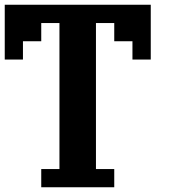

<svg xmlns="http://www.w3.org/2000/svg" viewBox="-20 -789 732 809"><path d="M153.8 0V-76.7H230.5V-691.9H153.8V-615.2H76.7V-538.1H0V-769H615.2V-538.1H538.1V-615.2H461.4V-691.9H384.3V-76.7H461.4V0Z"/></svg>

Font: Good Old DOS
Style: Regular
Weight: 400
Designer: Vasily Draigo
Foundry: Vasily Draigo
Version: 1.0